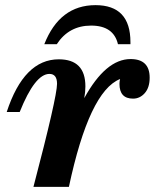

<svg xmlns="http://www.w3.org/2000/svg" viewBox="-20 -731 611 751"><path d="M249.5 0H110.8Q203.1 -352.1 203.1 -403.3Q203.1 -441.9 173.3 -441.9Q116.7 -441.9 57.1 -293H6.3Q73.7 -499 210 -499Q314 -499 314 -393.1Q314 -371.6 309.6 -347.2Q393.6 -500 490.7 -500Q565.4 -500 565.4 -427.2Q565.4 -388.7 546.4 -366.9Q527.3 -345.2 500.5 -345.2Q447.3 -345.2 447.3 -402.8Q447.3 -412.1 449.7 -421.9Q329.1 -374 249.5 0ZM490.2 -558.1H441.4Q424.3 -630.9 336.4 -630.9Q249.5 -630.9 202.1 -558.1H153.3Q213.4 -710.9 353.5 -710.9Q490.2 -710.9 490.2 -566.4Z"/></svg>

Font: Munson
Style: Bold Italic
Weight: 700
Italic angle: -12°
Designer: Paul James MIller
Foundry: High-Logic / Made with FontCreator
Version: Version 2.10;May 5, 2019;FontCreator 11.5.0.2430 64-bit